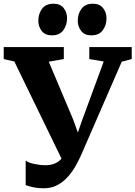

<svg xmlns="http://www.w3.org/2000/svg" viewBox="-41 -996 728 1032"><path d="M195 16Q163 16 139 10.8Q115 5.5 97 -1V-133Q111 -121.5 142.8 -114.8Q174.5 -108 203.5 -108Q227.5 -108 247.2 -114.8Q267 -121.5 282.8 -136.2Q298.5 -151 309.5 -174.5V-102.5L36 -665.5L-21 -678.5V-743H302V-678.5L221 -664.5L352.5 -353L404.5 -208.5L350.5 -207.5L402 -354L516.5 -665.5L439 -678.5V-743H667V-678.5L613.5 -664.5L393 -158Q382.5 -135 366 -105.2Q349.5 -75.5 325.5 -47.8Q301.5 -20 269 -2Q236.5 16 195 16ZM237.5 -806Q201.5 -806 183.2 -829.8Q165 -853.5 165 -884Q165 -922 185.2 -949Q205.5 -976 246 -976H247Q283.5 -976 301.5 -952.2Q319.5 -928.5 319.5 -898Q319.5 -860.5 299.2 -833.2Q279 -806 238.5 -806ZM449 -806Q413.5 -806 395.2 -829.8Q377 -853.5 377 -884Q377 -922 397.2 -949Q417.5 -976 458 -976H459Q495 -976 513.2 -952.2Q531.5 -928.5 531.5 -898Q531.5 -860.5 511.2 -833.2Q491 -806 450 -806Z"/></svg>

Font: Merriweather 24pt ExtraBold
Style: Regular
Weight: 800
Version: Version 2.100